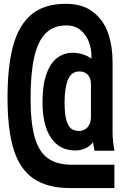

<svg xmlns="http://www.w3.org/2000/svg" viewBox="-20 -788 640 1008"><path d="M19.5 -275Q19.5 -444 50.2 -552.2Q81 -660.5 148 -714.2Q215 -768 324.5 -768Q415 -768 470.2 -724Q525.5 -680 548.2 -611.8Q571 -543.5 571 -464.5V-95.5Q571 -47.5 581 3.5H476L468 -41.5Q454 -21.5 429.5 -9.8Q405 2 375 2Q321.5 2 282.8 -27.2Q244 -56.5 223.5 -113.5Q203 -170.5 203 -252Q203 -341.5 223.8 -399.2Q244.5 -457 280.2 -484Q316 -511 362.5 -511Q388 -511 414 -503Q440 -495 460 -480V-498.5Q460 -529.5 447.5 -565.5Q435 -601.5 405.2 -628Q375.5 -654.5 327.5 -654.5Q261.5 -654.5 220.2 -613.5Q179 -572.5 159.8 -488.2Q140.5 -404 140.5 -272.5Q140.5 -140.5 163 -64.5Q185.5 11.5 233 44.2Q280.5 77 359 77H580.5V199.5H350.5Q229 199.5 156.5 150Q84 100.5 51.8 -3Q19.5 -106.5 19.5 -275ZM457.5 -173.5V-345Q457.5 -379 440.5 -396Q423.5 -413 397 -413Q354 -413 336.5 -369Q319 -325 319 -250Q319 -188 329 -155.2Q339 -122.5 355.5 -111.5Q372 -100.5 395 -100.5Q422.5 -100.5 440 -120.5Q457.5 -140.5 457.5 -173.5Z"/></svg>

Font: JuliaMono ExtraBold
Style: Regular
Weight: 800
Monospace: yes
Designer: cormullion
Foundry: corm
Version: Version 0.055; ttfautohint (v1.8.4)